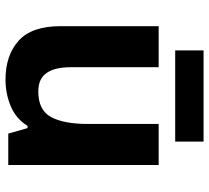

<svg xmlns="http://www.w3.org/2000/svg" viewBox="-51 -698 759 697"><g transform="rotate(90 328.5 -349.5)"><path d="M579 -546V0H465L445 -70H437Q411 -28 365.5 -9Q320 10 269 10Q181 10 128 -37.5Q75 -85 75 -190V-546H224V-227Q224 -169 245 -139Q266 -109 312 -109Q380 -109 405 -155.5Q430 -202 430 -289V-546ZM494 -709V-606H163V-709Z"/></g></svg>

Font: Noto Sans Nag Mundari
Style: Bold
Weight: 700
Version: Version 1.000